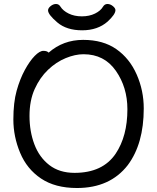

<svg xmlns="http://www.w3.org/2000/svg" viewBox="-20 -919 785 963"><path d="M559 -868Q559 -847 520 -811Q470 -767 392 -767Q314 -767 267.5 -806.5Q221 -846 221 -867Q221 -878 234 -888.5Q247 -899 261 -899Q275 -899 283 -886Q296 -865 324.5 -851Q353 -837 390.5 -837Q428 -837 456.5 -851Q485 -865 497 -886Q505 -899 519 -899Q533 -899 546 -888.5Q559 -878 559 -868ZM224 -655Q297 -719 397 -719Q497 -719 563.5 -672.5Q630 -626 665.5 -545.5Q701 -465 701 -375Q701 -198 621 -91Q532 24 366 24Q257 24 186 -23.5Q115 -71 81 -152.5Q47 -234 47 -319.5Q47 -405 63.5 -464Q80 -523 104.5 -568Q129 -613 154 -638.5Q179 -664 197.5 -664Q216 -664 224 -655ZM354 -52Q495 -52 560 -148Q619 -236 619 -371Q619 -481 561 -564Q503 -647 399 -647Q357 -647 309.5 -627.5Q262 -608 221 -569Q180 -530 154 -472.5Q128 -415 128 -337.5Q128 -260 152.5 -195Q177 -130 227.5 -91Q278 -52 354 -52Z"/></svg>

Font: ToneOZ-Pinyin-WenKai-Medium
Style: Medium
Weight: 700
Designer: Fontworks Inc.
Foundry: ToneOZ
Version: Version 0.240331